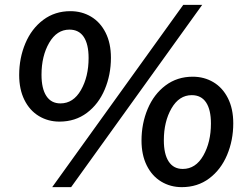

<svg xmlns="http://www.w3.org/2000/svg" viewBox="-20 -758 1017 791"><path d="M59 -449Q59 -519 84.5 -579.5Q110 -640 158 -676Q206 -712 270 -712Q317 -712 355 -689.5Q393 -667 415 -623.5Q437 -580 437 -520Q437 -450 411.5 -389.5Q386 -329 338 -293Q290 -257 225 -257Q178 -257 140 -280Q102 -303 80.5 -346.5Q59 -390 59 -449ZM345 -519Q345 -576 325 -606Q305 -636 266 -636Q214 -636 182.5 -581.5Q151 -527 151 -450Q151 -393 171 -362.5Q191 -332 229 -332Q282 -332 313.5 -387Q345 -442 345 -519ZM735 -738H813L273 13H195ZM563 -179Q563 -249 588.5 -309.5Q614 -370 662 -406Q710 -442 774 -442Q821 -442 859 -419.5Q897 -397 919 -353.5Q941 -310 941 -250Q941 -180 915.5 -119.5Q890 -59 842 -23Q794 13 729 13Q682 13 644 -10Q606 -33 584.5 -76.5Q563 -120 563 -179ZM849 -249Q849 -306 829 -336Q809 -366 770 -366Q718 -366 686.5 -311.5Q655 -257 655 -180Q655 -123 675 -92.5Q695 -62 733 -62Q786 -62 817.5 -117Q849 -172 849 -249Z"/></svg>

Font: Nebula Sans Semibold
Style: Regular
Weight: 600
Italic angle: -9°
Designer: Paul D. Hunt for Adobe (as Source Sans)
Foundry: Nebula Entertainment & Broadcasting LLC
Version: Version 1.010